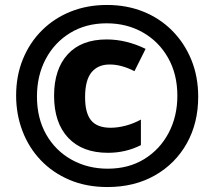

<svg xmlns="http://www.w3.org/2000/svg" viewBox="-20 -795 864 774"><path d="M413 -41Q328 -41 260 -70Q192 -99 144 -149.5Q96 -200 70.5 -267Q45 -334 45 -410Q45 -490 72.5 -557Q100 -624 149.5 -673Q199 -722 265.5 -748.5Q332 -775 411 -775Q491 -775 558 -748Q625 -721 674.5 -671Q724 -621 751.5 -553.5Q779 -486 779 -405Q779 -299 733 -217Q687 -135 604.5 -88Q522 -41 413 -41ZM414 -115Q499 -115 562 -154Q625 -193 660 -259.5Q695 -326 695 -409Q695 -496 657.5 -562Q620 -628 555.5 -664.5Q491 -701 410 -701Q326 -701 262.5 -662Q199 -623 164 -556.5Q129 -490 129 -406Q129 -318 166.5 -252.5Q204 -187 269 -151Q334 -115 414 -115ZM415 -179Q312 -179 255 -239.5Q198 -300 198 -409Q198 -516 253 -576Q308 -636 410 -636Q489 -636 567 -598L522 -508Q470 -535 422 -535Q375 -535 349 -503.5Q323 -472 323 -403Q323 -339 347.5 -309.5Q372 -280 426 -280Q455 -280 487 -288.5Q519 -297 548 -313V-210Q487 -179 415 -179Z"/></svg>

Font: Noto Sans Tamil UI ExtraCondensed Black
Style: Regular
Weight: 900
Width: 2
Designer: Jelle Bosma - Monotype Design Team
Foundry: Monotype Imaging Inc.
Version: Version 2.004; ttfautohint (v1.8.4.7-5d5b)